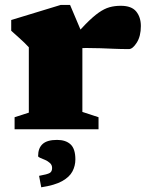

<svg xmlns="http://www.w3.org/2000/svg" viewBox="-20 -536 618 796"><path d="M481 -512Q525.5 -512 544.8 -488.2Q564 -464.5 564 -428Q564 -386 547 -359.2Q530 -332.5 514.5 -332.5Q480.5 -332.5 452.5 -333.8Q424.5 -335 397.2 -336Q370 -337 338.5 -337Q322.5 -337 312.8 -335.8Q303 -334.5 294.8 -330.5Q286.5 -326.5 274.5 -318.5L259 -352.5Q303.5 -404 334.5 -435.5Q365.5 -467 389 -483.5Q412.5 -500 434 -506Q455.5 -512 481 -512ZM321.5 -395V-72L388.5 -50V0H40.5V-50L99.5 -69V-340Q92.5 -348 81.8 -358.2Q71 -368.5 57.2 -381Q43.5 -393.5 26.5 -408.5V-453L231.5 -515.5H270.5ZM142 193Q176 187 186 181.2Q196 175.5 196 160.5Q196 148 187.2 140Q178.5 132 167 127Q155.5 122 146.8 118.5Q138 115 138 111Q138 78 156.8 61Q175.5 44 216.5 44Q252.5 44 272.5 62.5Q292.5 81 292.5 125Q292.5 151.5 280.2 174.8Q268 198 237.5 215Q207 232 151 240.5Z"/></svg>

Font: Newsreader 9pt ExtraBold
Style: Regular
Weight: 800
Designer: Hugues Gentile
Foundry: Production Type
Version: Version 1.003